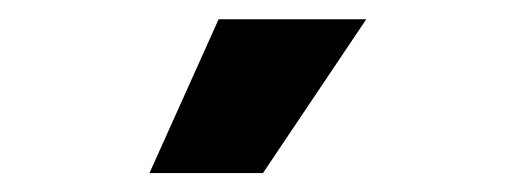

<svg xmlns="http://www.w3.org/2000/svg" viewBox="-20 -795 537 200"><path d="M135.7 -614.7 207.7 -774.9H361.5L253.9 -614.7Z"/></svg>

Font: Inter UI Extra Bold
Style: Regular
Weight: 800
Designer: Rasmus Andersson
Foundry: rsms
Version: 3.2;8d6f07862